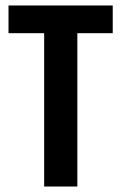

<svg xmlns="http://www.w3.org/2000/svg" viewBox="-20 -680 442 700"><path d="M141 0V-660H262V0ZM11 -559V-660H391V-559Z"/></svg>

Font: Bricolage Grotesque 36pt Condensed SemiBold
Style: Regular
Weight: 600
Width: 3
Designer: Mathieu Triay
Foundry: Atelier Triay
Version: Version 1.001;gftools[0.9.33.dev8+g029e19f]